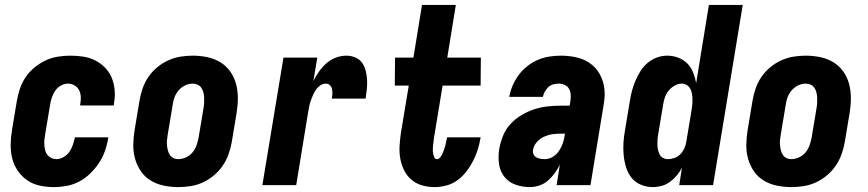

<svg xmlns="http://www.w3.org/2000/svg" viewBox="-20 -755 3540 783"><path d="M200 8Q171 8 142.5 2Q114 -4 91.5 -19.5Q69 -35 53 -58Q37 -81 30 -108.5Q23 -136 23.5 -165.5Q24 -195 29 -225L49 -345Q53 -369 61.5 -394Q70 -419 85 -441Q100 -463 121.5 -480.5Q143 -498 167 -509Q191 -520 216.5 -524Q242 -528 267 -528Q294 -528 320 -524Q346 -520 368.5 -508.5Q391 -497 408.5 -479Q426 -461 435.5 -438Q445 -415 447.5 -388.5Q450 -362 445 -335L444 -325H307V-329Q310 -344 309.5 -359Q309 -374 303 -386.5Q297 -399 284.5 -406.5Q272 -414 257 -414Q242 -414 227.5 -405.5Q213 -397 204.5 -384Q196 -371 191 -356Q186 -341 184 -326L164 -206Q162 -195 161 -184Q160 -173 161 -162Q162 -151 164.5 -141Q167 -131 173.5 -123Q180 -115 189.5 -110.5Q199 -106 210 -106Q225 -106 239.5 -114.5Q254 -123 263 -136Q272 -149 277 -164Q282 -179 285 -193V-195H422L421 -191Q417 -165 408 -139.5Q399 -114 384 -91Q369 -68 348.5 -48Q328 -28 303.5 -15Q279 -2 252.5 3Q226 8 200 8Z M707 8Q677 8 648 2Q619 -4 595 -18.5Q571 -33 555 -56Q539 -79 531 -107Q523 -135 523.5 -164.5Q524 -194 529 -225L549 -345Q553 -369 561.5 -394Q570 -419 585 -441Q600 -463 621 -480.5Q642 -498 666.5 -509Q691 -520 716 -524Q741 -528 766 -528Q796 -528 825 -522Q854 -516 878 -501.5Q902 -487 918.5 -464Q935 -441 942.5 -413Q950 -385 950 -355.5Q950 -326 945 -295L925 -175Q921 -151 912 -126Q903 -101 888 -79Q873 -57 852 -39.5Q831 -22 807 -11Q783 0 757.5 4Q732 8 707 8ZM707 -106Q723 -106 739 -113.5Q755 -121 765.5 -134Q776 -147 781.5 -162.5Q787 -178 790 -194L810 -314Q812 -325 812.5 -336Q813 -347 812.5 -357.5Q812 -368 809.5 -378Q807 -388 801.5 -396.5Q796 -405 786.5 -409.5Q777 -414 766 -414Q750 -414 734.5 -406.5Q719 -399 708 -386Q697 -373 691.5 -357.5Q686 -342 684 -326L664 -206Q662 -195 661 -184Q660 -173 661 -162.5Q662 -152 664.5 -142Q667 -132 672.5 -123.5Q678 -115 687 -110.5Q696 -106 707 -106Z M1050 0 1136 -520H1274L1258 -425Q1268 -445 1281.5 -464Q1295 -483 1312.5 -498Q1330 -513 1351 -520.5Q1372 -528 1393 -528Q1412 -528 1429.5 -520.5Q1447 -513 1457 -498.5Q1467 -484 1471.5 -466Q1476 -448 1477 -429.5Q1478 -411 1476 -391.5Q1474 -372 1471 -353H1333Q1335 -363 1335.5 -372.5Q1336 -382 1334 -391.5Q1332 -401 1325.5 -407.5Q1319 -414 1309 -414Q1297 -414 1286.5 -407Q1276 -400 1269 -390Q1262 -380 1257 -368.5Q1252 -357 1248 -346Q1244 -335 1241.5 -323.5Q1239 -312 1237 -300L1188 0Z M1753 8Q1726 8 1701.5 1Q1677 -6 1658 -22Q1639 -38 1628 -60.5Q1617 -83 1612.5 -108Q1608 -133 1609.5 -159.5Q1611 -186 1615 -213L1647 -406H1590L1591 -520H1666L1701 -735H1839L1804 -520H1941L1940 -406H1785L1750 -194Q1749 -186 1748 -178Q1747 -170 1746 -161.5Q1745 -153 1745 -145Q1745 -137 1746.5 -129Q1748 -121 1751 -113.5Q1754 -106 1762 -106Q1770 -106 1776 -114Q1782 -122 1785 -129.5Q1788 -137 1791 -145Q1794 -153 1796 -161Q1798 -169 1799.5 -177Q1801 -185 1803 -193V-195H1940L1939 -189Q1935 -166 1927.5 -142.5Q1920 -119 1908.5 -97Q1897 -75 1881.5 -55Q1866 -35 1845.5 -20Q1825 -5 1800.5 1.5Q1776 8 1753 8Z M2141 8Q2110 8 2082 -2Q2054 -12 2036.5 -34.5Q2019 -57 2015 -87.5Q2011 -118 2016 -148Q2021 -175 2031.5 -201.5Q2042 -228 2062 -249.5Q2082 -271 2107.5 -286Q2133 -301 2159 -309.5Q2185 -318 2212.5 -321Q2240 -324 2266 -324H2303L2306 -341Q2308 -355 2307.5 -368Q2307 -381 2301 -392Q2295 -403 2283.5 -408.5Q2272 -414 2259 -414Q2248 -414 2236.5 -411Q2225 -408 2216.5 -400Q2208 -392 2202 -381.5Q2196 -371 2194 -360H2057V-361Q2061 -384 2071 -407Q2081 -430 2096 -450Q2111 -470 2131.5 -486Q2152 -502 2175 -511.5Q2198 -521 2221.5 -524.5Q2245 -528 2268 -528Q2304 -528 2337 -519.5Q2370 -511 2395 -490Q2420 -469 2433 -438Q2446 -407 2446 -372Q2446 -360 2444.5 -347.5Q2443 -335 2441 -323L2388 0H2250L2263 -83Q2254 -65 2242 -48.5Q2230 -32 2214.5 -18.5Q2199 -5 2179.5 1.5Q2160 8 2141 8ZM2202 -106Q2219 -106 2234.5 -115.5Q2250 -125 2260 -140Q2270 -155 2275.5 -171.5Q2281 -188 2283 -204L2284 -210H2266Q2249 -210 2232 -207.5Q2215 -205 2198.5 -197.5Q2182 -190 2169.5 -176Q2157 -162 2154 -145Q2152 -135 2155.5 -126.5Q2159 -118 2167 -113.5Q2175 -109 2184 -107.5Q2193 -106 2202 -106Z M2643 8Q2617 8 2594 -1.5Q2571 -11 2556 -29.5Q2541 -48 2533.5 -72Q2526 -96 2523.5 -121Q2521 -146 2522.5 -172Q2524 -198 2529 -225L2549 -345Q2552 -365 2557.5 -385.5Q2563 -406 2571.5 -426Q2580 -446 2592 -465Q2604 -484 2621 -498.5Q2638 -513 2659 -520.5Q2680 -528 2701 -528Q2724 -528 2745.5 -520Q2767 -512 2782.5 -496.5Q2798 -481 2806.5 -460Q2815 -439 2819 -416L2871 -735H3009L2888 0H2750L2761 -71Q2753 -55 2740.5 -40Q2728 -25 2712.5 -13.5Q2697 -2 2678.5 3Q2660 8 2643 8ZM2704 -106Q2717 -106 2731 -111Q2745 -116 2755 -126.5Q2765 -137 2771 -150.5Q2777 -164 2779 -178L2799 -298Q2801 -310 2802.5 -321.5Q2804 -333 2804 -345Q2804 -357 2802.5 -368.5Q2801 -380 2796.5 -390Q2792 -400 2782.5 -407Q2773 -414 2761 -414Q2746 -414 2731.5 -406Q2717 -398 2706.5 -385Q2696 -372 2691 -356.5Q2686 -341 2684 -326L2664 -206Q2662 -195 2661.5 -184.5Q2661 -174 2661 -163.5Q2661 -153 2663.5 -143Q2666 -133 2670.5 -124.5Q2675 -116 2684 -111Q2693 -106 2704 -106Z M3207 8Q3177 8 3148 2Q3119 -4 3095 -18.5Q3071 -33 3055 -56Q3039 -79 3031 -107Q3023 -135 3023.5 -164.5Q3024 -194 3029 -225L3049 -345Q3053 -369 3061.5 -394Q3070 -419 3085 -441Q3100 -463 3121 -480.5Q3142 -498 3166.5 -509Q3191 -520 3216 -524Q3241 -528 3266 -528Q3296 -528 3325 -522Q3354 -516 3378 -501.5Q3402 -487 3418.5 -464Q3435 -441 3442.5 -413Q3450 -385 3450 -355.5Q3450 -326 3445 -295L3425 -175Q3421 -151 3412 -126Q3403 -101 3388 -79Q3373 -57 3352 -39.5Q3331 -22 3307 -11Q3283 0 3257.5 4Q3232 8 3207 8ZM3207 -106Q3223 -106 3239 -113.5Q3255 -121 3265.5 -134Q3276 -147 3281.5 -162.5Q3287 -178 3290 -194L3310 -314Q3312 -325 3312.5 -336Q3313 -347 3312.5 -357.5Q3312 -368 3309.5 -378Q3307 -388 3301.5 -396.5Q3296 -405 3286.5 -409.5Q3277 -414 3266 -414Q3250 -414 3234.5 -406.5Q3219 -399 3208 -386Q3197 -373 3191.5 -357.5Q3186 -342 3184 -326L3164 -206Q3162 -195 3161 -184Q3160 -173 3161 -162.5Q3162 -152 3164.5 -142Q3167 -132 3172.5 -123.5Q3178 -115 3187 -110.5Q3196 -106 3207 -106Z"/></svg>

Font: Iosevka Heavy Oblique
Style: Regular
Weight: 900
Italic angle: -9°
Monospace: yes
Designer: Belleve Invis
Foundry: Belleve Invis
Version: Version 32.5.0; ttfautohint (v1.8.4)